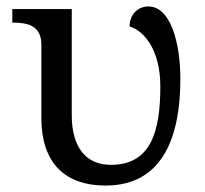

<svg xmlns="http://www.w3.org/2000/svg" viewBox="-20 -564 633 594"><path d="M307 10C489 10 538 -150 538 -320C538 -431 508 -544 439 -544C408 -544 381 -521 381 -482C426 -469 476 -409 476 -297C476 -157 447 -54 323 -54C246 -54 202 -108 202 -208V-536H18V-494H21C65 -494 108 -485 108 -426V-199C108 -68 173 10 307 10Z"/></svg>

Font: Noto Serif Thai
Style: Regular
Weight: 400
Designer: Monotype Design Team
Foundry: Monotype Imaging Inc.
Version: Version 1.901